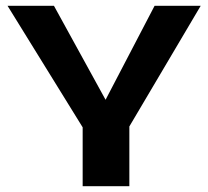

<svg xmlns="http://www.w3.org/2000/svg" viewBox="-20 -642 718 662"><path d="M426 0H265V-203L6 -622H166L344 -298L513 -622H672L426 -206Z"/></svg>

Font: Sarpanch
Style: Bold
Weight: 700
Designer: Manushi Parikh (Devanagari and Latin), Jyotish Sonowal (Devanagari)
Foundry: Indian Type Foundry
Version: Version 2.004;PS 1.0;hotconv 1.0.78;makeotf.lib2.5.61930; tt